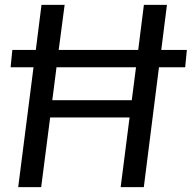

<svg xmlns="http://www.w3.org/2000/svg" viewBox="-20 -767 786 787"><path d="M148.8 0H54.6L117.4 -491.3H23.5L30.6 -562.3H126.8L150.1 -747H244.9L220.6 -562.3H546.5L569.8 -747H664.3L641 -562.3H745.9L739.1 -491.3H631.6L569.5 0H474.6L511.1 -285.6H185.6ZM211.6 -491.3 194.4 -356.4H520.1L537.5 -491.3Z"/></svg>

Font: Merriweather Sans Variable Regular
Style: Italic
Weight: 300
Italic angle: -8°
Designer: Eben Sorkin
Foundry: Eben Sorkin
Version: Version 2.001